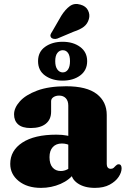

<svg xmlns="http://www.w3.org/2000/svg" viewBox="-20 -922 630 956"><path d="M334 -67V-78L320 -78.5V-396.5Q320 -419.5 307.8 -432.8Q295.5 -446 274.5 -446Q257.5 -446 246 -438.2Q234.5 -430.5 234.5 -418V-366Q234.5 -327 208 -305.8Q181.5 -284.5 132.5 -284.5Q91 -284.5 70.5 -302.5Q50 -320.5 50 -352.5Q50 -385 78.8 -417.2Q107.5 -449.5 165.2 -471Q223 -492.5 309.5 -492.5Q412 -492.5 461.8 -454Q511.5 -415.5 511.5 -349.5V-105Q511.5 -94.5 516.5 -88Q521.5 -81.5 531.5 -81.5Q540.5 -81.5 545.8 -86.2Q551 -91 555.5 -96Q559 -99.5 562.5 -101.8Q566 -104 570.5 -104Q578.5 -104 582 -98.5Q585.5 -93 585.5 -84Q585.5 -63.5 570.5 -41Q555.5 -18.5 526 -2.5Q496.5 13.5 452.5 13.5Q400 13.5 367 -9Q334 -31.5 334 -67ZM31 -106Q31 -172.5 91.2 -212Q151.5 -251.5 260.5 -251.5Q290.5 -251.5 313.5 -247Q336.5 -242.5 351.5 -234.5L336.5 -194.5Q324 -201 312.8 -204.2Q301.5 -207.5 288 -207.5Q259.5 -207.5 243 -189.8Q226.5 -172 226.5 -139.5Q226.5 -105.5 241.8 -88Q257 -70.5 282.5 -70.5Q300 -70.5 315.8 -78.8Q331.5 -87 340.5 -99L352 -62.5Q327.5 -26.5 281.8 -6.5Q236 13.5 184 13.5Q115.5 13.5 73.2 -20.5Q31 -54.5 31 -106ZM291.5 -520.5Q240 -520.5 204.8 -545.5Q169.5 -570.5 169.5 -617.5Q169.5 -664 204.8 -689Q240 -714 291.5 -714Q344.5 -714 379.2 -688.2Q414 -662.5 414 -617.5Q414 -572 379.2 -546.2Q344.5 -520.5 291.5 -520.5ZM292.5 -672Q276.5 -672 265.8 -658.5Q255 -645 255 -617.5Q255 -590 265.8 -575.8Q276.5 -561.5 292.5 -561.5Q309 -561.5 318.8 -576Q328.5 -590.5 328.5 -617.5Q328.5 -644.5 318.8 -658.2Q309 -672 292.5 -672ZM285.5 -844Q305.5 -875.5 328 -891.8Q350.5 -908 380.5 -899Q408 -891.5 418.5 -870Q429 -848.5 422.5 -827Q416 -803.5 397.8 -789.2Q379.5 -775 347.5 -764.5L265.5 -730Q256.5 -727 247.5 -728.5Q238.5 -730 234 -736Q229.5 -743 231.8 -749.8Q234 -756.5 239 -763.5Z"/></svg>

Font: Fraunces ExtraBold
Style: Regular
Weight: 800
Version: Version 1.000;[b76b70a41]